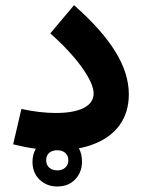

<svg xmlns="http://www.w3.org/2000/svg" viewBox="-20 -566 540 727"><path d="M467.8 -208.5C467.8 -314.5 400.4 -422.9 260.3 -546.4L170.4 -439.5C267.6 -354 334.5 -262.2 334.5 -212.4C334.5 -163.6 281.2 -138.2 191.4 -138.2C152.3 -138.2 109.9 -143.1 61 -153.3L29.8 -19.5C59.6 -12.2 87.9 -6.3 115.7 -2.9C107.4 11.2 103 27.8 103 46.4C103 74.2 111.8 96.7 129.9 114.3C147.9 131.3 169.9 140.1 196.8 140.1C224.6 140.1 247.6 131.3 264.6 113.3C281.7 95.2 290.5 73.2 290.5 46.4C290.5 26.9 286.6 9.8 278.8 -4.4C298.8 -8.3 318.4 -13.7 336.4 -21C418 -52.7 467.8 -116.2 467.8 -208.5ZM196.8 2.9C221.7 2.9 238.8 17.1 238.8 40.5C238.8 64 221.7 79.1 196.8 79.1C171.9 79.1 154.8 64.5 154.8 40.5C154.8 16.6 171.4 2.9 196.8 2.9Z"/></svg>

Font: Estedad Bold
Style: Regular
Weight: 700
Designer: Amin Abedi
Version: Version 7.3